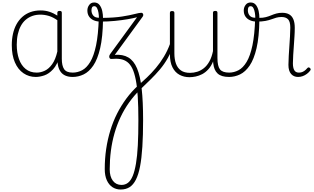

<svg xmlns="http://www.w3.org/2000/svg" viewBox="-20 -603 2527 1547"><path d="M268 17Q213 17 169 -13Q125 -43 100 -100.5Q75 -158 75 -239Q75 -288 84.5 -330.5Q94 -373 113 -407.5Q132 -442 160 -467Q188 -492 225 -505.5Q262 -519 308 -519Q345 -519 378.5 -508Q412 -497 448 -474V-436Q409 -464 374.5 -474.5Q340 -485 305 -485Q270 -485 240.5 -474.5Q211 -464 187.5 -444Q164 -424 148 -394.5Q132 -365 123.5 -327Q115 -289 115 -243Q115 -178 133 -127Q151 -76 187 -47Q223 -18 276 -18Q309 -18 341.5 -33.5Q374 -49 400.5 -86Q427 -123 442 -188L462 -154Q442 -82 408 -45Q374 -8 337 4.5Q300 17 268 17ZM566 17Q533 17 509 7Q485 -3 470.5 -22Q456 -41 449 -68Q442 -95 442 -128V-500Q442 -508 446.5 -511.5Q451 -515 461 -515Q470 -515 474 -511.5Q478 -508 478 -500V-129Q478 -74 496.5 -46Q515 -18 566 -18Q572 -18 576 -12.5Q580 -7 580 -0.5Q580 6 577 11.5Q574 17 566 17Z M566 17Q557 17 552 11.5Q547 6 547 -0.5Q547 -7 552 -12.5Q557 -18 566 -18Q605 -18 641.5 -37Q678 -56 707 -104Q736 -152 754 -237.5Q772 -323 776 -456Q776 -459 781 -460.5Q786 -462 793 -460.5Q800 -459 805 -455Q810 -451 810 -443Q808 -304 787 -214.5Q766 -125 731.5 -74.5Q697 -24 654 -3.5Q611 17 566 17Z M952 924Q915 924 886 905Q857 886 840.5 849Q824 812 824 759Q824 751 830 747Q836 743 844 743Q852 743 858 747.5Q864 752 864 761Q864 820 889.5 853.5Q915 887 959 887Q989 887 1011.5 869.5Q1034 852 1049.5 814.5Q1065 777 1075.5 715.5Q1086 654 1090.5 567Q1095 480 1095 364Q1095 256 1090 176Q1085 96 1074 40Q1063 -16 1046.5 -50.5Q1030 -85 1005.5 -103.5Q981 -122 949.5 -127Q918 -132 877 -128Q870 -127 865 -132.5Q860 -138 860 -147.5Q860 -157 868 -168L1084 -464Q1054 -456 1007.5 -448Q961 -440 905 -434.5Q849 -429 789 -429Q759 -429 735 -439.5Q711 -450 697.5 -470Q684 -490 684 -519Q684 -543 698.5 -563Q713 -583 739 -583Q767 -583 782.5 -562.5Q798 -542 804 -513.5Q810 -485 810 -459Q901 -460 964 -470Q1027 -480 1065 -490Q1103 -500 1118 -500Q1129 -500 1133 -489.5Q1137 -479 1129 -468L905 -161Q970 -166 1014 -140Q1058 -114 1084 -52.5Q1110 9 1121.5 111.5Q1133 214 1133 364Q1133 486 1127 579.5Q1121 673 1108.5 738Q1096 803 1075 844.5Q1054 886 1024 905Q994 924 952 924ZM777 -460Q777 -479 773.5 -500.5Q770 -522 762 -537.5Q754 -553 740 -553Q727 -553 722 -544Q717 -535 717 -520Q717 -495 731.5 -477.5Q746 -460 777 -460Z M864 761Q864 770 858 774.5Q852 779 844 778.5Q836 778 830 773Q824 768 824 759Q824 675 835.5 597.5Q847 520 869 448Q891 376 923.5 312Q956 248 998.5 190.5Q1041 133 1094 85Q1127 56 1163.5 21.5Q1200 -13 1235.5 -55Q1271 -97 1300.5 -146Q1330 -195 1350 -250Q1354 -259 1360.5 -259Q1367 -259 1371.5 -254.5Q1376 -250 1374 -241Q1360 -185 1332.5 -136Q1305 -87 1268.5 -43.5Q1232 0 1191 39.5Q1150 79 1109 119Q1060 167 1020.5 222.5Q981 278 951.5 340.5Q922 403 902.5 471Q883 539 873.5 612Q864 685 864 761Z M1506 19Q1463 19 1427 0Q1391 -19 1370 -60Q1349 -101 1349 -166V-499Q1349 -507 1353 -510.5Q1357 -514 1366 -514Q1376 -514 1380.5 -510.5Q1385 -507 1385 -499V-174Q1385 -125 1398 -89.5Q1411 -54 1438.5 -35Q1466 -16 1511 -16Q1541 -16 1569.5 -25Q1598 -34 1623 -54Q1648 -74 1667 -108Q1686 -142 1696 -191V-500Q1696 -508 1700.5 -511.5Q1705 -515 1715 -515Q1724 -515 1728 -511.5Q1732 -508 1732 -500V-136Q1732 -70 1752.5 -44Q1773 -18 1826 -18Q1833 -18 1836.5 -12.5Q1840 -7 1840 -0.5Q1840 6 1836.5 11.5Q1833 17 1826 17Q1794 17 1771 10Q1748 3 1733 -11Q1718 -25 1709.5 -45.5Q1701 -66 1698 -94L1697 -108Q1681 -69 1658 -44Q1635 -19 1609 -5.5Q1583 8 1556.5 13.5Q1530 19 1506 19Z M1826 17Q1817 17 1812 11.5Q1807 6 1807 -0.5Q1807 -7 1812 -12.5Q1817 -18 1826 -18Q1865 -18 1901.5 -37Q1938 -56 1967 -104Q1996 -152 2014 -237.5Q2032 -323 2036 -456Q2036 -459 2041 -460.5Q2046 -462 2053 -460.5Q2060 -459 2065 -455Q2070 -451 2070 -443Q2068 -304 2047 -214.5Q2026 -125 1991.5 -74.5Q1957 -24 1914 -3.5Q1871 17 1826 17Z M2382 17Q2364 17 2350 11Q2336 5 2325.5 -7Q2315 -19 2309.5 -37Q2304 -55 2304 -80Q2304 -114 2306.5 -152.5Q2309 -191 2311.5 -230.5Q2314 -270 2316.5 -308.5Q2319 -347 2319 -380Q2319 -429 2301 -447.5Q2283 -466 2249 -466Q2225 -466 2206 -460.5Q2187 -455 2167 -447.5Q2147 -440 2119 -434.5Q2091 -429 2049 -429Q2019 -429 1995 -439.5Q1971 -450 1957.5 -470Q1944 -490 1944 -519Q1944 -543 1958.5 -563Q1973 -583 1999 -583Q2027 -583 2042.5 -562.5Q2058 -542 2064 -513.5Q2070 -485 2070 -459Q2099 -459 2122 -465Q2145 -471 2165 -479.5Q2185 -488 2206.5 -494Q2228 -500 2254 -500Q2287 -500 2309.5 -487.5Q2332 -475 2343.5 -448Q2355 -421 2355 -379Q2355 -344 2352.5 -307Q2350 -270 2347.5 -232.5Q2345 -195 2342.5 -159.5Q2340 -124 2340 -93Q2340 -57 2351 -37.5Q2362 -18 2388 -18Q2399 -18 2410 -21Q2421 -24 2432.5 -32Q2444 -40 2455 -53Q2460 -59 2465.5 -60Q2471 -61 2477 -55Q2482 -51 2483 -46Q2484 -41 2480 -35Q2469 -20 2453 -8Q2437 4 2419 10.5Q2401 17 2382 17ZM2037 -460Q2037 -479 2033.5 -500.5Q2030 -522 2022 -537.5Q2014 -553 2000 -553Q1987 -553 1982 -544Q1977 -535 1977 -520Q1977 -495 1991.5 -477.5Q2006 -460 2037 -460Z"/></svg>

Font: Playwrite BE WAL Thin
Style: Regular
Weight: 250
Version: Version 1.002